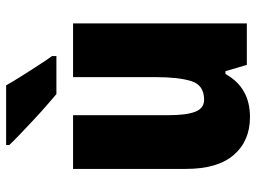

<svg xmlns="http://www.w3.org/2000/svg" viewBox="-122 -684 816 611"><g transform="rotate(-90 285.5 -378.0)"><path d="M517 -553V0H385L365 -68H356Q313 10 219 10Q143 10 98.5 -41.5Q54 -93 54 -193V-553H225V-248Q225 -192 236 -164Q247 -136 274 -136Q321 -136 333.5 -177Q346 -218 346 -289V-553ZM320 -766Q331 -746 349 -717.5Q367 -689 384.5 -662Q402 -635 413 -620V-606H292Q278 -618 255.5 -637.5Q233 -657 208.5 -680Q184 -703 163 -723Q142 -743 130 -756V-766Z"/></g></svg>

Font: Noto Sans Gujarati Condensed Black
Style: Regular
Weight: 900
Width: 3
Designer: Jelle Bosma - Monotype Design Team, Universal Thirst
Foundry: Monotype Imaging Inc.
Version: Version 2.106; ttfautohint (v1.8.4.7-5d5b)